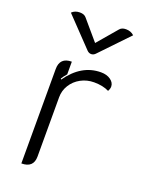

<svg xmlns="http://www.w3.org/2000/svg" viewBox="-141 -803 668 881"><g transform="rotate(20 193.0 -362.5)"><path d="M136 -336V-46Q136 9 77 9V-452Q77 -509 135 -509V-447Q121 -431 114 -419L117 -415Q183 -509 278 -509Q307 -509 325.5 -495.5Q344 -482 344 -463Q344 -452 337 -440Q307 -455 264 -455Q229 -455 199.5 -439Q170 -423 153 -395.5Q136 -368 136 -336ZM287 -721Q297 -734 318 -734Q342 -734 358 -719L226 -581Q217 -572 206 -572Q195 -572 186 -581L54 -719Q69 -734 93 -734Q115 -734 125 -721L206 -626Z"/></g></svg>

Font: K2D ExtraLight
Style: Regular
Weight: 275
Designer: Katatrad Aksorn Co.,Ltd.
Foundry: Cadson Demak Co.,Ltd.
Version: Version 1.000; ttfautohint (v1.6)